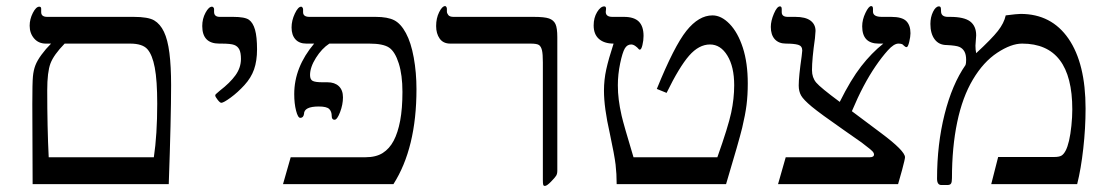

<svg xmlns="http://www.w3.org/2000/svg" viewBox="-20 -609 3662 635"><path d="M545.9 -327.1Q545.9 -218.8 538.1 0H87.9L86.9 -264.2Q86.9 -335.4 88.9 -356Q90.8 -376.5 96.9 -392.6Q103 -408.7 117.2 -428Q131.3 -447.3 148.9 -464.8H131.8Q107.4 -464.8 92.8 -481.9Q78.1 -499 78.1 -523.9Q78.1 -545.4 88.6 -566.2Q99.1 -586.9 109.9 -586.9Q116.2 -586.9 116.2 -580.1V-568.8Q116.2 -553.2 136.2 -553.2H421.9Q470.2 -553.2 490 -541.5Q509.8 -529.8 522.2 -503.9Q534.7 -478 540.3 -433.8Q545.9 -389.6 545.9 -327.1ZM500 -266.1Q500 -342.8 491.9 -385.3Q483.9 -427.7 467.5 -446.3Q451.2 -464.8 410.2 -464.8H193.8Q157.7 -427.7 147 -399.4Q136.2 -371.1 136.2 -310.1Q136.2 -186.5 141.1 -88.9H488.8Q500 -163.6 500 -266.1Z M830.1 -445.8Q830.1 -407.7 820.3 -379.6Q810.5 -351.6 788.3 -327.4Q766.1 -303.2 742.7 -286.1Q719.2 -269 711.9 -269Q707.5 -269 699.7 -279.1Q691.9 -289.1 691.9 -293Q691.9 -296.9 696.3 -299.8L707 -309.1Q740.7 -335 758.8 -360.1Q776.9 -385.3 776.9 -414.1Q776.9 -434.6 771.5 -445.3Q766.1 -456.1 754.6 -460.4Q743.2 -464.8 711.9 -464.8H705.1Q648.9 -464.8 648.9 -522.9Q648.9 -546.9 659.7 -566.9Q670.4 -586.9 681.2 -586.9Q683.6 -586.9 685.8 -584.5Q688 -582 688 -579.1V-569.8Q688 -553.2 707 -553.2H751Q790 -553.2 803.5 -543.5Q816.9 -533.7 823.5 -510.5Q830.1 -487.3 830.1 -445.8Z M1357.4 -314Q1357.4 -119.6 1281.2 0H916L941.4 -88.9H1188Q1223.6 -88.9 1245.8 -103Q1268.1 -117.2 1282 -143.6Q1295.9 -169.9 1303.5 -210Q1311 -250 1311 -305.2Q1311 -360.8 1298.8 -399.4Q1286.6 -438 1267.1 -451.4Q1247.6 -464.8 1201.2 -464.8H1069.3Q1044.4 -448.7 1024.9 -417.7Q1005.4 -386.7 1005.4 -360.8Q1005.4 -345.7 1014.4 -341.3Q1023.4 -336.9 1046.9 -336.9H1063Q1086.9 -336.9 1100.6 -324Q1114.3 -311 1114.3 -287.1Q1114.3 -263.2 1104.7 -238Q1095.2 -212.9 1086.4 -212.9Q1077.1 -212.9 1077.1 -225.1Q1077.1 -240.2 1068.8 -248.5Q1060.5 -256.8 1034.2 -256.8Q985.4 -256.8 985.4 -231.9Q983.4 -219.2 973.1 -219.2Q965.3 -219.2 959.2 -242.9Q953.1 -266.6 953.1 -297.9Q953.1 -386.7 1019 -464.8H993.2Q969.7 -464.8 957 -479Q944.3 -493.2 944.3 -518.1Q944.3 -541 955.1 -564Q965.8 -586.9 976.1 -586.9Q978.5 -586.9 980.5 -584Q982.4 -581.1 982.4 -578.1V-568.8Q982.4 -553.2 1003.4 -553.2H1222.2Q1262.2 -553.2 1283.9 -542Q1305.7 -530.8 1322.5 -499.5Q1339.4 -468.3 1348.4 -418.5Q1357.4 -368.7 1357.4 -314Z M1823.2 -43.9Q1823.2 -34.2 1819.3 -27.8Q1815.4 -21.5 1802 -7.8Q1788.6 5.9 1782.2 5.9Q1777.8 5.9 1776.6 2.2Q1775.4 -1.5 1775.4 -14.2V-402.8Q1775.4 -430.2 1772.5 -442.6Q1769.5 -455.1 1762.7 -460Q1755.9 -464.8 1734.4 -464.8H1469.2Q1445.8 -464.8 1434.1 -481.4Q1422.4 -498 1422.4 -522.9Q1422.4 -548.8 1432.4 -568.8Q1442.4 -588.9 1452.1 -588.9Q1454.6 -588.9 1456.3 -585.9Q1458 -583 1458 -580.1V-570.8Q1458 -565.4 1462.6 -559.3Q1467.3 -553.2 1480 -553.2H1745.1Q1780.8 -553.2 1795.9 -547.9Q1811 -542.5 1817.1 -529.5Q1823.2 -516.6 1823.2 -485.8Z M2453.1 -333Q2453.1 -294.4 2449 -261.7Q2444.8 -229 2434.6 -186.3Q2424.3 -143.6 2381.3 0H2019.5Q2019.5 -34.2 2015.9 -64.9Q2012.2 -95.7 1996.6 -168.9Q1977.5 -252.9 1977.5 -309.1Q1977.5 -345.2 1985.1 -379.6Q1992.7 -414.1 2009.3 -464.8Q1978.5 -464.8 1960.9 -480.2Q1943.4 -495.6 1943.4 -524.9Q1943.4 -550.3 1954.8 -569.1Q1966.3 -587.9 1978.5 -587.9Q1984.4 -587.9 1984.4 -580.1L1983.4 -569.8Q1983.4 -553.2 2005.4 -553.2H2043.5Q2077.1 -553.2 2092.8 -537.6Q2108.4 -522 2108.4 -490.2Q2108.4 -475.1 2104.7 -460Q2101.1 -444.8 2096.2 -444.8Q2093.3 -444.8 2091.8 -447.3Q2088.4 -451.7 2081.3 -456.8Q2074.2 -461.9 2067.4 -461.9Q2054.2 -461.9 2046.4 -448.7Q2038.6 -435.5 2031 -399.2Q2023.4 -362.8 2023.4 -327.1Q2023.4 -302.7 2026.4 -279.1Q2029.3 -255.4 2035.9 -226.3Q2042.5 -197.3 2075.2 -88.9H2352.5Q2388.2 -189.5 2398.2 -236.1Q2408.2 -282.7 2408.2 -327.1Q2408.2 -388.2 2385.7 -425Q2363.3 -461.9 2328.1 -461.9Q2291.5 -461.9 2259 -424.8Q2226.6 -387.7 2184.6 -301.8L2152.3 -314.9Q2209.5 -456.1 2250.2 -507.1Q2291 -558.1 2336.4 -558.1Q2365.7 -558.1 2393.1 -529.8Q2420.4 -501.5 2436.8 -451.2Q2453.1 -400.9 2453.1 -333Z M2991.2 -499Q2991.2 -487.8 2987.1 -470.5Q2982.9 -453.1 2978.5 -453.1Q2974.1 -453.1 2968.3 -459Q2964.8 -464.8 2951.2 -464.8Q2936.5 -464.8 2916.5 -442.6Q2896.5 -420.4 2876 -390.4Q2855.5 -360.4 2836.2 -324Q2816.9 -287.6 2797.4 -241.2L2894 -168.9Q2973.1 -109.9 2973.1 -88.9Q2973.1 -83 2963.4 -46.6Q2953.6 -10.3 2950.2 0H2553.2L2578.6 -88.9H2856.4Q2870.6 -88.9 2870.6 -98.1Q2870.6 -103.5 2864.5 -109.6Q2858.4 -115.7 2843.3 -127L2829.6 -137.7L2771 -178.7Q2692.4 -233.4 2664.8 -256.3Q2637.2 -279.3 2629.4 -293.2Q2621.6 -307.1 2621.6 -326.2Q2621.6 -355.5 2631.3 -422.9L2633.3 -441.9Q2633.3 -457 2619.6 -460.9Q2606 -464.8 2579.6 -464.8Q2555.7 -464.8 2542.5 -479.2Q2529.3 -493.7 2529.3 -520Q2529.3 -540 2539.6 -564Q2549.8 -587.9 2559.6 -587.9Q2565.4 -587.9 2565.4 -579.1V-568.8Q2565.4 -553.2 2585.4 -553.2H2610.4Q2644 -553.2 2660.6 -540.8Q2677.2 -528.3 2677.2 -506.8L2675.3 -482.4Q2665.5 -414.1 2665.5 -377Q2665.5 -352.5 2679.4 -335.9Q2693.4 -319.3 2757.3 -272Q2793.9 -345.7 2828.1 -389.6Q2862.3 -433.6 2901.4 -464.8H2886.2Q2831.5 -464.8 2831.5 -522Q2831.5 -543.9 2842.3 -566.4Q2853 -588.9 2861.3 -588.9Q2867.2 -588.9 2867.2 -580.1V-570.8Q2867.2 -553.2 2896.5 -553.2H2927.2Q2963.4 -553.2 2977.3 -539.3Q2991.2 -525.4 2991.2 -499Z M3570.3 -250Q3570.3 -185.1 3562.7 -117.7Q3555.2 -50.3 3542.5 0H3258.3L3281.2 -89.8H3466.3Q3482.4 -89.8 3490 -94Q3497.6 -98.1 3504.2 -110.4Q3510.7 -122.6 3515.6 -143.6Q3520.5 -164.6 3523.4 -193.1Q3526.4 -221.7 3526.4 -247.1Q3526.4 -464.8 3360.4 -464.8Q3324.2 -464.8 3278.3 -434.6Q3232.4 -404.3 3197.8 -346.2Q3163.1 -288.1 3145.8 -205.1Q3128.4 -122.1 3128.4 -20Q3128.4 -7.3 3125.5 -2.2Q3122.6 2.9 3113.3 2.9H3093.3Q3079.1 2.9 3079.1 -18.1Q3079.1 -131.8 3104 -231Q3128.9 -330.1 3173.3 -394Q3175.3 -398.9 3175.3 -411.1Q3175.3 -428.7 3169.4 -439Q3163.6 -449.2 3152.8 -453.9Q3142.1 -458.5 3111.3 -460Q3085.4 -460 3071.3 -478.8Q3057.1 -497.6 3057.1 -529.8Q3057.1 -552.2 3065.9 -570.1Q3074.7 -587.9 3085.4 -587.9Q3089.4 -587.9 3090.8 -585.2Q3092.3 -582.5 3092.3 -571.8Q3092.3 -553.2 3115.2 -553.2H3122.1Q3168.5 -553.2 3188.5 -538.1Q3208.5 -522.9 3208.5 -492.2L3206.1 -458Q3206.1 -444.3 3208.5 -433.1Q3259.8 -480.5 3280.3 -506.6Q3300.8 -532.7 3306.2 -558.1Q3343.8 -563 3355.5 -563Q3457.5 -563 3513.9 -481Q3570.3 -398.9 3570.3 -250Z"/></svg>

Font: Tinos
Style: Regular
Weight: 400
Designer: Steve Matteson
Foundry: Monotype Imaging Inc.
Version: Version 1.23